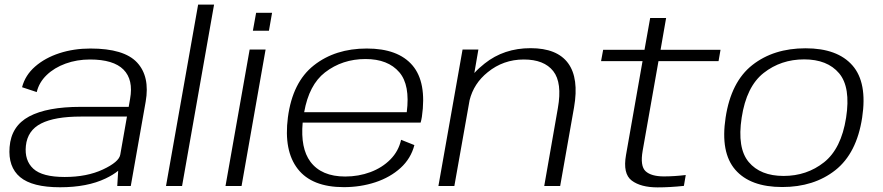

<svg xmlns="http://www.w3.org/2000/svg" viewBox="-20 -805 3820 831"><path d="M487.5 0 491.5 -66Q470.5 -48.5 437 -32.5Q357.5 5.5 240 5.5Q119.5 5.5 67 -38.5Q14.5 -82.5 21.5 -168.5Q28.5 -259.5 106.2 -301Q184 -342.5 328.5 -342.5H537L543 -377Q558 -460 514.5 -503.8Q471 -547.5 369.5 -547.5Q313 -547.5 264 -529.8Q215 -512 182 -480.2Q149 -448.5 139 -406.5L75.5 -427.5Q89 -479.5 132 -517Q175 -554.5 237.2 -574.8Q299.5 -595 371.5 -595Q517 -595 573.2 -534.5Q629.5 -474 610.5 -365L546 0ZM500.5 -135.5 529.5 -300.5H330Q217 -300.5 158 -270.5Q99 -240.5 92 -174Q85.5 -110.5 124.2 -74.8Q163 -39 260 -39Q356 -39 425.5 -71.5Q495 -104 500.5 -135.5Z M698.5 0 837.5 -785H906.5L768 0Z M956 0 1060.5 -590.5H1129.5L1025.5 0ZM1088.5 -749.5H1157.5L1144 -672H1074.5Z M1468 5Q1330 5 1268.8 -73.8Q1207.5 -152.5 1226 -296.5Q1246 -449.5 1338.5 -522.2Q1431 -595 1567.5 -595Q1703 -595 1765.2 -522Q1827.5 -449 1806 -299.5Q1803.5 -284 1800.5 -274.5H1290Q1280 -163.5 1323.5 -105Q1371.5 -41 1474 -41Q1532 -41 1583 -60Q1634 -79 1669.5 -114.8Q1705 -150.5 1716 -200L1773.5 -177Q1758.5 -119 1713.8 -78.2Q1669 -37.5 1604.8 -16.2Q1540.5 5 1468 5ZM1296.5 -319.5H1740.5Q1755.5 -437 1708.5 -492Q1659.5 -549.5 1562 -549.5Q1461.5 -549.5 1386.5 -491.5Q1317.5 -438 1296.5 -319.5Z M1877.5 0 1982 -590.5H2050.5L2033 -489Q2052 -510 2077.5 -530Q2161 -596.5 2276.5 -596.5Q2391 -596.5 2438.8 -531.5Q2486.5 -466.5 2464.5 -340L2404.5 0H2335.5L2394.5 -337Q2414 -447 2374.5 -497.2Q2335 -547.5 2247 -547.5Q2158.5 -547.5 2091 -492.5Q2030.5 -444 2012.5 -371.5L1946.5 0Z M2826 6Q2753.5 6 2714.2 -23.5Q2675 -53 2689.5 -134.5L2761 -540.5H2581.5L2590.5 -589.5H2769.5L2794 -727H2863L2839 -589.5H3098.5L3090 -540.5H2830L2761.5 -152.5Q2750 -86.5 2774.2 -64Q2798.5 -41.5 2853.5 -41.5Q2897.5 -41.5 2948 -47.5L2940 -0.5Q2879 6 2826 6Z M3365.5 4.5Q3227.5 4.5 3162.5 -70.2Q3097.5 -145 3120.5 -296Q3144 -451 3236.2 -523.5Q3328.5 -596 3466.5 -596Q3604.5 -596 3669.5 -521.8Q3734.5 -447.5 3711.5 -296Q3688 -141.5 3595.5 -68.5Q3503 4.5 3365.5 4.5ZM3371.5 -43.5Q3472 -43.5 3546.5 -102.5Q3621 -161.5 3642 -295.5Q3662.5 -427.5 3611.8 -487.8Q3561 -548 3460.5 -548Q3360 -548 3285.2 -489.2Q3210.5 -430.5 3190 -295.5Q3170 -164 3220.5 -103.8Q3271 -43.5 3371.5 -43.5Z"/></svg>

Font: Anybody ExtraExpanded Light
Style: Italic
Weight: 300
Width: 8
Italic angle: -10°
Designer: Tyler Finck
Foundry: Etcetera Type Company
Version: Version 1.010; ttfautohint (v1.8.3) -l 8 -r 50 -G 200 -x 14 